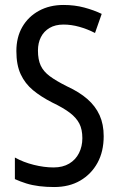

<svg xmlns="http://www.w3.org/2000/svg" viewBox="-20 -744 476 774"><path d="M398 -195Q398 -133 373 -87.5Q348 -42 303.5 -16Q259 10 198 10Q167 10 138.5 6.5Q110 3 86 -4.5Q62 -12 40 -22V-109Q74 -90 116 -79.5Q158 -69 196 -69Q233 -69 259 -84.5Q285 -100 298.5 -127Q312 -154 312 -187Q312 -222 300 -245.5Q288 -269 262 -289Q236 -309 190 -331Q145 -354 113 -380.5Q81 -407 63.5 -444.5Q46 -482 46 -538Q46 -594 70 -635.5Q94 -677 137 -700.5Q180 -724 236 -724Q281 -724 320 -713.5Q359 -703 390 -688L363 -611Q332 -627 299.5 -636Q267 -645 236 -645Q203 -645 180 -631.5Q157 -618 145 -594.5Q133 -571 133 -540Q133 -504 144 -480Q155 -456 180.5 -437Q206 -418 250 -396Q300 -373 332.5 -344.5Q365 -316 381.5 -279.5Q398 -243 398 -195Z"/></svg>

Font: Noto Sans Display Condensed
Style: Regular
Weight: 400
Width: 3
Designer: Monotype Design Team
Foundry: Monotype Imaging Inc.
Version: Version 2.003